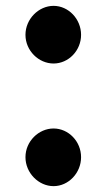

<svg xmlns="http://www.w3.org/2000/svg" viewBox="-20 -590 365 656"><path d="M67 -53C67 1 112 46 163 46C214 46 257 1 257 -53C257 -107 214 -151 163 -151C112 -151 67 -107 67 -53ZM67 -471C67 -417 112 -373 163 -373C214 -373 257 -417 257 -471C257 -525 214 -570 163 -570C112 -570 67 -525 67 -471Z"/></svg>

Font: PlasticEraser
Style: Regular
Weight: 400
Foundry: Cannot Into Space Fonts
Version: Version 0.43